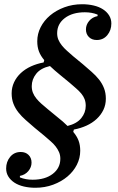

<svg xmlns="http://www.w3.org/2000/svg" viewBox="-20 -730 559 907"><path d="M147 157Q118 157 92.5 151Q67 145 48.5 133Q30 121 19.5 104Q9 87 9 66Q9 34 28 11Q47 -12 78 -12Q101 -12 115 2Q129 16 129 38Q129 60 114 78Q99 96 74 101V108Q101 119 134 119Q193 119 229 91.5Q265 64 265 20Q265 3 259 -11Q253 -25 243 -38Q233 -51 219 -63Q205 -75 189 -89L144 -126Q122 -145 102 -162.5Q82 -180 67 -199Q52 -218 43.5 -240Q35 -262 35 -289Q35 -317 46.5 -341.5Q58 -366 78.5 -385Q99 -404 126.5 -416.5Q154 -429 186 -435L189 -446Q172 -466 164 -487Q156 -508 156 -535Q156 -570 172 -601.5Q188 -633 216.5 -657Q245 -681 284 -695.5Q323 -710 368 -710Q397 -710 422.5 -704Q448 -698 466.5 -686Q485 -674 495.5 -657Q506 -640 506 -619Q506 -587 487 -564Q468 -541 437 -541Q414 -541 400 -555Q386 -569 386 -591Q386 -613 401 -631Q416 -649 441 -654V-661Q414 -672 381 -672Q322 -672 286 -644.5Q250 -617 250 -573Q250 -556 256 -542Q262 -528 272.5 -515Q283 -502 296.5 -490Q310 -478 326 -464L371 -427Q393 -408 413 -390.5Q433 -373 448 -354Q463 -335 471.5 -313Q480 -291 480 -264Q480 -235 468.5 -211Q457 -187 436.5 -168Q416 -149 388.5 -136.5Q361 -124 329 -118L326 -107Q343 -87 351 -66Q359 -45 359 -18Q359 17 343 48.5Q327 80 298.5 104Q270 128 231 142.5Q192 157 147 157ZM130 -323Q130 -306 135.5 -292Q141 -278 151.5 -265Q162 -252 175.5 -240Q189 -228 206 -214L251 -177Q265 -166 276.5 -156Q288 -146 299 -135Q343 -146 364 -172Q385 -198 385 -230Q385 -248 379.5 -262Q374 -276 363.5 -288.5Q353 -301 339 -313Q325 -325 309 -339L264 -376Q237 -398 216 -418Q172 -408 151 -381.5Q130 -355 130 -323Z"/></svg>

Font: IBM Plex Serif Medm
Style: Italic
Weight: 500
Italic angle: -14°
Designer: Mike Abbink, Paul van der Laan, Pieter van Rosmalen
Foundry: Bold Monday
Version: Version 3.001